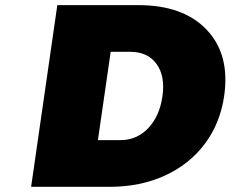

<svg xmlns="http://www.w3.org/2000/svg" viewBox="-20 -721 890 741"><path d="M100.1 0 201.2 -701.2H514.2Q687.5 -701.2 777.8 -606Q868.2 -510.7 845.2 -351.1Q830.1 -245.6 770.5 -166Q710.9 -86.4 616 -43.2Q521 0 403.8 0ZM357.9 -180.2H444.8Q507.8 -180.2 551.8 -226.1Q595.7 -272 606.9 -349.1Q618.2 -427.2 584.2 -474.1Q550.3 -521 482.9 -521H407.2Z"/></svg>

Font: Trueno Black
Style: Italic
Weight: 900
Designer: Julieta Ulanovsky
Foundry: Julieta Ulanovsky
Version: Version 3.001b | FøM Fix